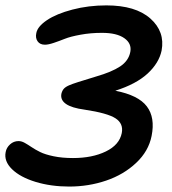

<svg xmlns="http://www.w3.org/2000/svg" viewBox="-21 -706 639 713"><path d="M235.8 -13.2Q168.5 -13.2 111.3 -30.5Q54.2 -47.9 23.7 -77.6Q-6.8 -107.4 0 -141.1Q2.9 -157.7 16.4 -169.9Q29.8 -182.1 47.9 -182.1Q59.1 -182.1 70.8 -175.5Q82.5 -168.9 96.2 -159.7Q109.9 -150.4 128.2 -141.4Q146.5 -132.3 178.2 -125.7Q210 -119.1 250 -119.1Q321.8 -119.1 372.1 -143.6Q422.4 -168 431.2 -211.9Q438 -247.1 408 -266.6Q377.9 -286.1 293 -298.8Q245.1 -305.2 223.9 -320.1Q202.6 -335 207 -357.9Q210 -370.1 216.8 -377.2Q223.6 -384.3 237.8 -390.1Q251.5 -396.5 335.9 -421.9Q393.6 -438.5 425 -459.2Q456.5 -480 462.9 -513.2Q468.8 -544.4 440.7 -564.2Q412.6 -584 357.9 -584Q315.4 -584 278.1 -577.1Q240.7 -570.3 220 -562Q199.2 -553.7 179 -546.9Q158.7 -540 146 -540Q127.4 -540 118.7 -552.5Q109.9 -564.9 113.8 -583Q118.2 -607.4 153.3 -631.1Q188.5 -654.8 248 -670.4Q307.6 -686 374 -686Q482.4 -686 537.4 -637.2Q592.3 -588.4 579.1 -518.1Q569.3 -471.7 526.9 -432.6Q484.4 -393.6 407.2 -369.1Q492.7 -352.5 524.2 -311Q555.7 -269.5 542 -201.2Q530.8 -144.5 484.6 -101.1Q438.5 -57.6 373.3 -35.4Q308.1 -13.2 235.8 -13.2Z"/></svg>

Font: Shantell Sans Irregular
Style: Italic
Weight: 500
Italic angle: -11.31°
Designer: Stephen Nixon, Anya Danilova, Shantell Martin
Foundry: Arrow Type
Version: Version 1.006;[9816181b4]